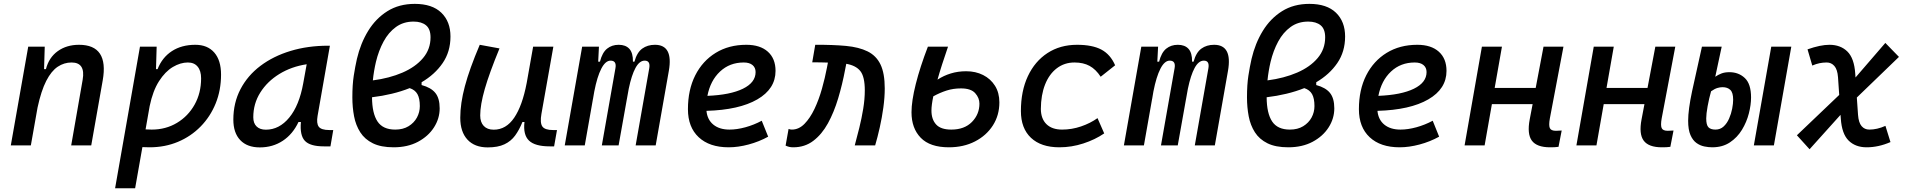

<svg xmlns="http://www.w3.org/2000/svg" viewBox="-20 -762 10001 1006"><path d="M36.6 0 127.9 -517.6H214.4L210.9 -399.9H220.7Q236.3 -460.9 282.7 -494.1Q329.1 -527.3 394 -527.3Q551.3 -527.3 518.1 -340.3L458 0H353L413.1 -344.2Q428.7 -434.6 355 -434.6Q315.9 -434.6 282.5 -412.4Q249 -390.1 222.4 -338.4Q195.8 -286.6 176.8 -198.7L141.6 0Z M688 224.6H583L713.4 -517.6H800.8L797.4 -399.9H805.7Q829.6 -460.9 880.6 -494.1Q931.6 -527.3 1003.4 -527.3Q1067.4 -527.3 1102.8 -486.6Q1138.2 -445.8 1138.2 -371.1Q1138.2 -289.6 1110.1 -220.2Q1082 -150.9 1031.2 -99.1Q980.5 -47.4 912.4 -18.8Q844.2 9.8 764.2 9.8Q745.6 9.8 726.1 8.8ZM742.7 -84Q758.3 -83 774.9 -83Q848.6 -83 907.2 -118.2Q965.8 -153.3 999.8 -214.1Q1033.7 -274.9 1033.7 -351.6Q1033.7 -391.1 1015.6 -412.8Q997.6 -434.6 964.4 -434.6Q925.3 -434.6 885.5 -410.9Q845.7 -387.2 813.2 -336.7Q780.8 -286.1 764.2 -206.1Z M1341.3 10.3Q1274.9 10.3 1238.8 -27.8Q1202.6 -65.9 1202.6 -135.3Q1202.6 -223.1 1240 -294.7Q1277.3 -366.2 1344.7 -417Q1412.1 -467.8 1502.4 -495.1Q1592.8 -522.5 1698.7 -522.5H1708.5L1644 -154.8Q1637.2 -115.7 1650.1 -98.1Q1663.1 -80.6 1706.1 -80.6H1726.1L1711.4 4.9H1676.8Q1605 4.9 1577.6 -23.9Q1550.3 -52.7 1556.6 -122.6H1543.9Q1514.2 -59.1 1461.7 -24.4Q1409.2 10.3 1341.3 10.3ZM1373 -82.5Q1443.4 -82.5 1495.6 -146Q1547.9 -209.5 1568.8 -325.7L1586.9 -425.3Q1506.8 -413.1 1443.6 -374.3Q1380.4 -335.4 1343.8 -277.1Q1307.1 -218.8 1307.1 -147.5Q1307.1 -116.2 1324.5 -99.4Q1341.8 -82.5 1373 -82.5Z M2189 -331.1V-316.4Q2238.3 -303.2 2261 -275.1Q2283.7 -247.1 2283.7 -194.3Q2283.7 -141.1 2253.9 -94.5Q2224.1 -47.9 2169.9 -19Q2115.7 9.8 2042.5 9.8Q1976.1 9.8 1933.6 -11.2Q1891.1 -32.2 1867.7 -68.8Q1844.2 -105.5 1835.2 -152.6Q1826.2 -199.7 1826.2 -252Q1826.2 -317.9 1833.5 -365.2Q1840.8 -412.6 1850.1 -453.6Q1869.1 -534.7 1908.9 -599.9Q1948.7 -665 2009.8 -703.4Q2070.8 -741.7 2153.3 -741.7Q2244.6 -741.7 2292.5 -695.3Q2340.3 -648.9 2340.3 -570.8Q2340.3 -491.2 2299.3 -431.4Q2258.3 -371.6 2189 -331.1ZM1933.6 -340.8Q2020.5 -352.1 2088.9 -381.6Q2157.2 -411.1 2196.5 -457.8Q2235.8 -504.4 2235.8 -566.4Q2235.8 -609.9 2212.2 -629.4Q2188.5 -648.9 2147 -648.9Q2093.8 -648.9 2054.7 -620.6Q2015.6 -592.3 1989.7 -544.4Q1963.9 -496.6 1949.7 -437.5Q1944.3 -414.6 1940.2 -390.1Q1936 -365.7 1933.6 -340.8ZM2126.5 -300.3Q2082.5 -282.7 2032.7 -270.8Q1982.9 -258.8 1929.2 -252.4Q1929.7 -168 1958 -125.5Q1986.3 -83 2050.8 -83Q2091.8 -83 2120.6 -100.6Q2149.4 -118.2 2164.6 -146.2Q2179.7 -174.3 2179.7 -206.1Q2179.7 -246.6 2167.2 -268.8Q2154.8 -291 2126.5 -300.3Z M2535.2 10.3Q2466.8 10.3 2429.2 -30.5Q2391.6 -71.3 2391.6 -145Q2391.6 -219.7 2415.8 -310.3Q2439.9 -400.9 2493.7 -527.3L2597.2 -508.3Q2543.9 -378.9 2520 -295.7Q2496.1 -212.4 2496.1 -157.2Q2496.1 -121.6 2514.6 -102.1Q2533.2 -82.5 2566.9 -82.5Q2631.8 -82.5 2674.3 -145.3Q2716.8 -208 2739.3 -325.7V-325.2L2773.4 -517.6H2879.4L2816.9 -165.5Q2808.6 -118.7 2821.5 -99.6Q2834.5 -80.6 2877.4 -80.6H2898.4L2883.3 4.9H2860.4Q2783.2 4.9 2751.7 -25.4Q2720.2 -55.7 2728 -122.6H2717.3Q2700.7 -81.5 2679 -51.8Q2657.2 -22 2623 -5.9Q2588.9 10.3 2535.2 10.3Z M3118.2 -517.6 3114.3 -439H3123.5Q3135.7 -486.8 3160.9 -507.1Q3186 -527.3 3221.7 -527.3Q3258.3 -527.3 3277.6 -506.1Q3296.9 -484.9 3296.4 -439H3304.2Q3317.4 -487.3 3345 -507.3Q3372.6 -527.3 3411.6 -527.3Q3508.3 -527.3 3484.4 -390.6L3415.5 0H3310.5L3381.8 -404.3Q3388.7 -444.3 3357.9 -444.3Q3330.6 -444.3 3309.8 -406.2Q3289.1 -368.2 3274.4 -297.4L3265.1 -245.6Q3264.6 -244.1 3264.6 -242.7V-243.2L3221.2 0H3133.3L3204.6 -404.3Q3211.9 -444.3 3179.2 -444.3Q3152.3 -444.3 3130.6 -402.3Q3108.9 -360.4 3093.8 -282.7L3087.9 -248.5Q3087.4 -245.6 3086.9 -242.7V-243.7L3043.9 0H2939L3030.3 -517.6Z M3802.2 -83Q3841.3 -83 3885.7 -95.2Q3930.2 -107.4 3971.2 -129.4L4004.9 -45.9Q3957 -19.5 3902.3 -4.9Q3847.7 9.8 3797.9 9.8Q3697.3 9.8 3640.9 -43Q3584.5 -95.7 3584.5 -189.9Q3584.5 -291.5 3622.8 -367.2Q3661.1 -442.9 3730 -485.1Q3798.8 -527.3 3890.6 -527.3Q3962.9 -527.3 4003.2 -491.2Q4043.5 -455.1 4043.5 -390.6Q4043.5 -296.4 3948 -241.2Q3852.5 -186 3681.6 -181.2Q3686 -134.8 3717.8 -108.9Q3749.5 -83 3802.2 -83ZM3686.5 -259.8Q3806.2 -264.6 3872.6 -297.1Q3939 -329.6 3939 -384.3Q3939 -407.7 3922.9 -421.1Q3906.7 -434.6 3877 -434.6Q3803.2 -434.6 3752.7 -387.2Q3702.1 -339.8 3686.5 -259.8Z M4458.5 0Q4470.2 -43 4482.4 -92.3Q4494.6 -141.6 4502.9 -192.1Q4511.2 -242.7 4511.2 -288.6Q4511.2 -359.9 4488 -389.4Q4464.8 -418.9 4414.1 -427.7L4408.2 -397.9Q4393.6 -319.8 4371.6 -246.6Q4349.6 -173.3 4317.9 -115.7Q4286.1 -58.1 4241.5 -24.2Q4196.8 9.8 4136.7 9.8Q4126 9.8 4117.2 8.1Q4108.4 6.3 4096.2 1L4111.8 -86.4Q4119.1 -84.5 4121.1 -83.7Q4123 -83 4128.9 -83Q4165.5 -83 4195.1 -113Q4224.6 -143.1 4247.6 -191.4Q4270.5 -239.7 4286.6 -296.9Q4302.7 -354 4313 -408.2L4317.9 -434.1Q4309.1 -434.6 4299.6 -434.6Q4290 -434.6 4280.3 -435.1Q4270 -435.1 4258.8 -435.3Q4247.6 -435.5 4235.8 -435.5L4251.5 -527.3Q4343.8 -527.8 4412.1 -521.5Q4480.5 -515.1 4525.9 -492.7Q4571.3 -470.2 4593.5 -424.1Q4615.7 -377.9 4615.7 -298.8Q4615.7 -251.5 4608.4 -198.5Q4601.1 -145.5 4589.6 -94.2Q4578.1 -43 4565.4 0Z M4951.7 9.8Q4853 9.8 4804.4 -40Q4755.9 -89.8 4755.9 -173.8Q4755.9 -232.4 4778.3 -321.8Q4800.8 -411.1 4841.8 -517.6H4947.3Q4930.2 -468.3 4916.3 -424.8Q4902.3 -381.3 4892.1 -344.7Q4924.3 -365.7 4961.9 -377.2Q4999.5 -388.7 5042.5 -388.7Q5091.8 -388.7 5131.1 -368.9Q5170.4 -349.1 5193.4 -312.5Q5216.3 -275.9 5216.3 -225.6Q5216.3 -158.2 5182.4 -105Q5148.4 -51.8 5088.6 -21Q5028.8 9.8 4951.7 9.8ZM4870.1 -257.3Q4860.4 -211.4 4860.4 -182.6Q4860.4 -136.7 4884.8 -109.9Q4909.2 -83 4964.4 -83Q5033.2 -83 5072.5 -123Q5111.8 -163.1 5111.8 -219.2Q5111.8 -249 5089.6 -273.9Q5067.4 -298.8 5015.1 -298.8Q4974.6 -298.8 4939.7 -287.6Q4904.8 -276.4 4870.1 -257.3Z M5544.9 -83Q5595.7 -83 5644.3 -99.6Q5692.9 -116.2 5730.5 -143.1L5765.6 -63Q5717.8 -30.3 5656.2 -10.3Q5594.7 9.8 5530.8 9.8Q5434.6 9.8 5381.8 -40Q5329.1 -89.8 5329.1 -180.2Q5329.1 -285.2 5365.7 -363Q5402.3 -440.9 5468.5 -484.1Q5534.7 -527.3 5623.5 -527.3Q5703.6 -527.3 5751 -502Q5798.3 -476.6 5822.8 -419.9L5747.1 -359.9Q5721.7 -398.9 5689 -416.7Q5656.2 -434.6 5609.9 -434.6Q5557.1 -434.6 5517.3 -404.3Q5477.5 -374 5455.8 -319.3Q5434.1 -264.6 5433.6 -190.9Q5434.1 -139.6 5463.1 -111.3Q5492.2 -83 5544.9 -83Z M6047.9 -517.6 6043.9 -439H6053.2Q6065.4 -486.8 6090.6 -507.1Q6115.7 -527.3 6151.4 -527.3Q6188 -527.3 6207.3 -506.1Q6226.6 -484.9 6226.1 -439H6233.9Q6247.1 -487.3 6274.7 -507.3Q6302.2 -527.3 6341.3 -527.3Q6438 -527.3 6414.1 -390.6L6345.2 0H6240.2L6311.5 -404.3Q6318.4 -444.3 6287.6 -444.3Q6260.3 -444.3 6239.5 -406.2Q6218.8 -368.2 6204.1 -297.4L6194.8 -245.6Q6194.3 -244.1 6194.3 -242.7V-243.2L6150.9 0H6063L6134.3 -404.3Q6141.6 -444.3 6108.9 -444.3Q6082 -444.3 6060.3 -402.3Q6038.6 -360.4 6023.4 -282.7L6017.6 -248.5Q6017.1 -245.6 6016.6 -242.7V-243.7L5973.6 0H5868.7L5960 -517.6Z M6876.5 -331.1V-316.4Q6925.8 -303.2 6948.5 -275.1Q6971.2 -247.1 6971.2 -194.3Q6971.2 -141.1 6941.4 -94.5Q6911.6 -47.9 6857.4 -19Q6803.2 9.8 6730 9.8Q6663.6 9.8 6621.1 -11.2Q6578.6 -32.2 6555.2 -68.8Q6531.7 -105.5 6522.7 -152.6Q6513.7 -199.7 6513.7 -252Q6513.7 -317.9 6521 -365.2Q6528.3 -412.6 6537.6 -453.6Q6556.6 -534.7 6596.4 -599.9Q6636.2 -665 6697.3 -703.4Q6758.3 -741.7 6840.8 -741.7Q6932.1 -741.7 6980 -695.3Q7027.8 -648.9 7027.8 -570.8Q7027.8 -491.2 6986.8 -431.4Q6945.8 -371.6 6876.5 -331.1ZM6621.1 -340.8Q6708 -352.1 6776.4 -381.6Q6844.7 -411.1 6884 -457.8Q6923.3 -504.4 6923.3 -566.4Q6923.3 -609.9 6899.7 -629.4Q6876 -648.9 6834.5 -648.9Q6781.2 -648.9 6742.2 -620.6Q6703.1 -592.3 6677.2 -544.4Q6651.4 -496.6 6637.2 -437.5Q6631.8 -414.6 6627.7 -390.1Q6623.5 -365.7 6621.1 -340.8ZM6814 -300.3Q6770 -282.7 6720.2 -270.8Q6670.4 -258.8 6616.7 -252.4Q6617.2 -168 6645.5 -125.5Q6673.8 -83 6738.3 -83Q6779.3 -83 6808.1 -100.6Q6836.9 -118.2 6852.1 -146.2Q6867.2 -174.3 6867.2 -206.1Q6867.2 -246.6 6854.7 -268.8Q6842.3 -291 6814 -300.3Z M7317.9 -83Q7356.9 -83 7401.4 -95.2Q7445.8 -107.4 7486.8 -129.4L7520.5 -45.9Q7472.7 -19.5 7418 -4.9Q7363.3 9.8 7313.5 9.8Q7212.9 9.8 7156.5 -43Q7100.1 -95.7 7100.1 -189.9Q7100.1 -291.5 7138.4 -367.2Q7176.8 -442.9 7245.6 -485.1Q7314.5 -527.3 7406.2 -527.3Q7478.5 -527.3 7518.8 -491.2Q7559.1 -455.1 7559.1 -390.6Q7559.1 -296.4 7463.6 -241.2Q7368.2 -186 7197.3 -181.2Q7201.7 -134.8 7233.4 -108.9Q7265.1 -83 7317.9 -83ZM7202.1 -259.8Q7321.8 -264.6 7388.2 -297.1Q7454.6 -329.6 7454.6 -384.3Q7454.6 -407.7 7438.5 -421.1Q7422.4 -434.6 7392.6 -434.6Q7318.8 -434.6 7268.3 -387.2Q7217.8 -339.8 7202.1 -259.8Z M7653.8 0 7744.6 -517.6H7849.6L7811.5 -301.3H8026.4L8067.4 -517.6H8171.9L8100.6 -141.6Q8094.2 -106 8100.3 -91.3Q8106.4 -76.7 8132.3 -76.7Q8146 -76.7 8162.6 -78.1L8146 7.3Q8136.7 8.8 8125.7 9.3Q8114.7 9.8 8101.6 9.8Q8032.2 9.8 8006.3 -25.1Q7980.5 -60.1 7995.1 -136.7L8010.3 -216.3H7796.9L7758.8 0Z M8239.7 0 8330.6 -517.6H8435.5L8397.5 -301.3H8612.3L8653.3 -517.6H8757.8L8686.5 -141.6Q8680.2 -106 8686.3 -91.3Q8692.4 -76.7 8718.3 -76.7Q8731.9 -76.7 8748.5 -78.1L8731.9 7.3Q8722.7 8.8 8711.7 9.3Q8700.7 9.8 8687.5 9.8Q8618.2 9.8 8592.3 -25.1Q8566.4 -60.1 8581.1 -136.7L8596.2 -216.3H8382.8L8344.7 0Z M8951.2 9.8Q8932.1 9.8 8910.2 5.4Q8888.2 1 8868.9 -12.7Q8849.6 -26.4 8837.4 -54.2Q8825.2 -82 8825.2 -129.4Q8825.2 -187 8845.9 -284.4Q8866.7 -381.8 8897.5 -517.6H9001Q8992.2 -478 8984.1 -438.7Q8976.1 -399.4 8967.3 -359.9Q8981 -369.6 8998.8 -376.7Q9016.6 -383.8 9041 -383.8Q9089.8 -383.8 9122.3 -353Q9154.8 -322.3 9154.8 -251.5Q9154.8 -212.9 9143.3 -167.7Q9131.8 -122.6 9107.2 -82Q9082.5 -41.5 9043.9 -15.9Q9005.4 9.8 8951.2 9.8ZM9169.4 0 9260.7 -517.6H9365.7L9274.4 0ZM8945.3 -283.7Q8934.6 -246.1 8927.2 -205.3Q8919.9 -164.6 8919.9 -141.6Q8919.9 -106.9 8931.6 -95Q8943.4 -83 8968.3 -83Q8993.7 -83 9011.2 -99.4Q9028.8 -115.7 9039.8 -140.9Q9050.8 -166 9055.9 -192.6Q9061 -219.2 9061 -239.7Q9061 -276.9 9046.1 -291Q9031.2 -305.2 9005.4 -305.2Q8992.2 -305.2 8978.3 -301Q8964.4 -296.9 8945.3 -283.7Z M9461.4 20 9395 -53.2 9616.7 -264.6 9610.4 -357.4Q9607.4 -397.9 9591.3 -416.3Q9575.2 -434.6 9551.3 -434.6Q9531.7 -434.6 9513.7 -430.9Q9495.6 -427.2 9475.6 -418.5L9450.7 -503.4Q9518.1 -527.3 9565.4 -527.3Q9623.5 -527.3 9659.4 -492.2Q9695.3 -457 9700.7 -376.5L9702.1 -356L9858.4 -537.1L9929.7 -463.9L9709 -251L9715.3 -160.2Q9718.3 -119.6 9733.9 -101.3Q9749.5 -83 9774.4 -83Q9815.4 -83 9858.9 -102.5L9885.3 -17.6Q9822.3 9.8 9760.3 9.8Q9701.7 9.8 9666 -25.4Q9630.4 -60.5 9625 -141.1L9623.5 -160.2Z"/></svg>

Font: Cascadia Code NF
Style: Italic
Weight: 400
Italic angle: -10°
Monospace: yes
Designer: Aaron Bell
Foundry: Saja Typeworks
Version: Version 2404.023; ttfautohint (v1.8.4)